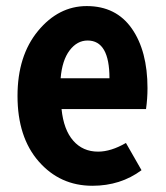

<svg xmlns="http://www.w3.org/2000/svg" viewBox="-20 -594 540 626"><path d="M281.2 11.7Q175.8 11.7 106.4 -67.4Q37.1 -146.5 37.1 -281.2Q37.1 -412.1 104 -493.2Q170.9 -574.2 262.7 -574.2Q358.4 -574.2 409.7 -501Q460.9 -427.7 460.9 -306.6Q460.9 -272.5 456.1 -238.3H180.7Q187.5 -170.9 218.8 -135.3Q250 -99.6 299.8 -99.6Q341.8 -99.6 390.6 -127.9L441.4 -39.1Q373 11.7 281.2 11.7ZM177.7 -338.9H336.9Q336.9 -461.9 265.6 -461.9Q231.4 -461.9 207 -429.7Q182.6 -397.5 177.7 -338.9Z"/></svg>

Font: GenEi Gothic M Regular
Style: Bold
Weight: 700
Designer: o_tamon (Modified); [Source Han Sans]
Ryoko NISHIZUKA  (kana & ideographs); Paul D. Hunt (Latin, Greek & Cyrillic); Wenl
Version: Version 1.1a;Original Version 1.004